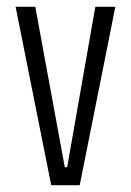

<svg xmlns="http://www.w3.org/2000/svg" viewBox="-20 -546 385 566"><path d="M131 0 26 -526H84L171 -53H178L261 -526H320L215 0Z"/></svg>

Font: Bricolage Grotesque Condensed ExtraLight
Style: Regular
Weight: 250
Width: 3
Designer: Mathieu Triay
Foundry: Atelier Triay
Version: Version 1.000;gftools[0.9.30]